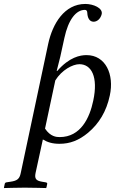

<svg xmlns="http://www.w3.org/2000/svg" viewBox="-64 -718 582 972"><path d="M262 -526C282 -619 321 -668 366 -668C373 -668 378 -663 378 -652C379 -631 387 -608 410 -608C427 -608 445 -622 451 -647C457 -677 409 -698 368 -698C262 -698 202 -598 180 -496L41 158C35 187 24 197 -11 202L-31 205C-36 206 -39 208 -40 213L-44 232L-43 234C-43 234 26 232 61 232C100 232 168 234 168 234L171 232L175 213C176 208 172 206 167 205L149 202C119 197 110 187 116 158L153 -12C176 2 201 10 237 10C290 10 335 -7 382 -46C437 -92 475 -154 492 -235C515 -341 471 -439 374 -439C342 -439 287 -429 226 -359H223L241 -430ZM216 -311C249 -364 304 -393 338 -393C399 -393 434 -329 408 -208C390 -122 345 -24 238 -24C222 -24 191 -26 164 -67Z"/></svg>

Font: Libertinus Sans
Style: Italic
Weight: 400
Italic angle: -12°
Designer: Philipp H. Poll, Khaled Hosny
Foundry: Caleb Maclennan
Version: Version 7.050;RELEASE